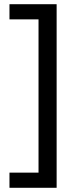

<svg xmlns="http://www.w3.org/2000/svg" viewBox="-20 -734 369 912"><path d="M25 86H163V-642H25V-714H249V158H25Z"/></svg>

Font: Noto Sans IKEA
Style: Regular
Weight: 400
Designer: Monotype Design Team
Foundry: Monotype Imaging Inc.
Version: Version 2.001